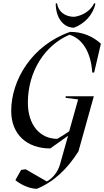

<svg xmlns="http://www.w3.org/2000/svg" viewBox="-20 -913 650 1199"><path d="M294 14 405 -65 354 116C341 161 308 202 272 220L140 144L112 148L76 212C120 248 174 266 210 266C318 222 402 140 470 32L566 -312H390V-302L468 -292L412 -93C388 -76 363 -61 338 -46C230 -46 154 -132 154 -272C154 -464 258 -630 414 -696C494 -672 548 -588 556 -460H568L610 -640C558 -688 492 -714 418 -714C178 -630 50 -412 50 -220C50 -72 150 14 294 14ZM442 -740C506 -764 560 -818 576 -890L568 -893C548 -849 500 -816 444 -808C387 -808 344 -839 336 -893L328 -891C328 -803 375 -740 442 -740Z"/></svg>

Font: Mazius Display Extra italic
Style: Regular
Weight: 400
Italic angle: -17°
Designer: Alberto Casagrande & Collletttivo
Foundry: Collletttivo
Version: Version 2.000;Glyphs 3.2 (3217)